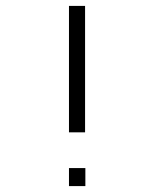

<svg xmlns="http://www.w3.org/2000/svg" viewBox="-20 -679 526 650"><path d="M213.5 -110H269V-49H213.5ZM213.5 -659H268V-231H213.5Z"/></svg>

Font: 3270 Nerd Font Mono SemCond
Style: Regular
Weight: 400
Monospace: yes
Version: Version 3.0.1;Nerd Fonts 3.1.1